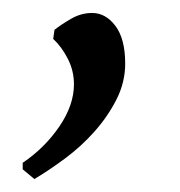

<svg xmlns="http://www.w3.org/2000/svg" viewBox="-20 -119 278 296"><path d="M64 -73Q74 -81 89.5 -90Q105 -99 122 -99Q143 -99 158 -79Q173 -59 173 -21Q173 8 159.5 34.5Q146 61 125.5 84Q105 107 80 125.5Q55 144 33 157L15 142V132Q49 109 71.5 76Q94 43 94 11Q94 -10 84.5 -28.5Q75 -47 62 -59Z"/></svg>

Font: Alegreya
Style: Regular
Weight: 400
Designer: Juan Pablo del Peral
Foundry: Juan Pablo del Peral
Version: Version 1.003